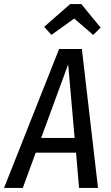

<svg xmlns="http://www.w3.org/2000/svg" viewBox="-49 -932 551 952"><path d="M328 -175H128L64 0H-29L244 -689H357L437 0H343ZM321 -248 289 -613 155 -248ZM170 -799 299 -912H354L450 -795L413 -759L319 -840L206 -759Z"/></svg>

Font: Fira Sans Compressed
Style: Italic
Weight: 400
Width: 1
Italic angle: -8°
Designer: bBox Type GmbH & Carrois Corporate GbR & Edenspiekermann AG
Foundry: bBox Type GmbH & Carrois Corporate GbR & Edenspiekermann AG
Version: Version 4.301